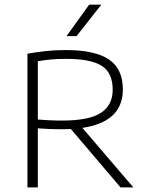

<svg xmlns="http://www.w3.org/2000/svg" viewBox="-20 -820 654 840"><path d="M100 0V-585Q135.5 -591.5 177.8 -596.2Q220 -601 269 -601Q395.5 -601 456.5 -559.8Q517.5 -518.5 517.5 -429Q517.5 -371 488 -332.2Q458.5 -293.5 399.2 -274Q340 -254.5 251 -254.5Q222 -254.5 196.8 -255.5Q171.5 -256.5 145.5 -258.5V0ZM507.5 0 267.5 -282H322L563.5 0ZM252 -292.5Q370 -292.5 421.5 -326.2Q473 -360 473 -427.5Q473 -501.5 425 -532Q377 -562.5 270 -562.5Q231 -562.5 202.2 -559.8Q173.5 -557 145.5 -552V-297Q175 -295 196.5 -293.8Q218 -292.5 252 -292.5ZM271 -662 370 -799.5H423L315 -662Z"/></svg>

Font: Encode Sans SC SemiExpanded ExtraLight
Style: Regular
Weight: 250
Width: 6
Designer: Multiple Designers
Foundry: Impallari Type
Version: Version 3.002